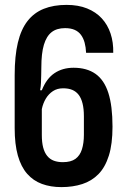

<svg xmlns="http://www.w3.org/2000/svg" viewBox="-20 -757 516 785"><path d="M231 8Q187 8 151.5 -5Q116 -18 91 -46.5Q66 -75 53 -121Q40 -167 40 -233V-450Q40 -528 53 -582.5Q66 -637 92.5 -671Q119 -705 159 -721Q199 -737 252 -737Q300 -737 336 -722.5Q372 -708 396 -682Q420 -656 432 -620Q444 -584 443 -541H332Q331 -564 326 -582.5Q321 -601 311 -614.5Q301 -628 285 -635Q269 -642 246 -642Q212 -642 191 -625.5Q170 -609 159.5 -574Q149 -539 149 -481Q149 -466 148.5 -450Q148 -434 147.5 -418.5Q147 -403 144 -388H151Q170 -436 203 -458Q236 -480 281 -480Q335 -480 370.5 -455Q406 -430 423 -377Q440 -324 440 -239Q440 -168 425 -120.5Q410 -73 382.5 -45Q355 -17 316.5 -4.5Q278 8 231 8ZM237 -94Q270 -94 288.5 -107.5Q307 -121 315 -146.5Q323 -172 323 -206V-282Q323 -312 317.5 -334Q312 -356 301.5 -369.5Q291 -383 275.5 -389.5Q260 -396 238 -396Q214 -396 196.5 -384.5Q179 -373 167.5 -354Q156 -335 151 -311V-205Q151 -175 156.5 -154Q162 -133 173 -119.5Q184 -106 200 -100Q216 -94 237 -94Z"/></svg>

Font: Hubot Sans Condensed SemiBold
Style: Regular
Weight: 600
Width: 3
Designer: Deni Anggara
Foundry: GitHub, Inc., Subsidiary of Microsoft Corporation
Version: Version 2.000